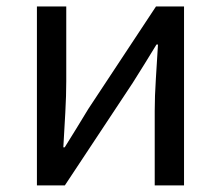

<svg xmlns="http://www.w3.org/2000/svg" viewBox="-20 -563 671 583"><path d="M92.1 0V-543.4H181.2V-316.1Q181.2 -273.5 178.3 -220.9Q175.4 -168.3 172.3 -115.7H176.5Q192.3 -141.1 212.8 -174.2Q233.4 -207.3 248.2 -232.3L453.7 -543.4H538.8V0H449.8V-226.7Q449.8 -269.9 453.2 -322.5Q456.5 -375.1 459.7 -427.7H455.1Q439.9 -402.7 419.2 -369.2Q398.6 -335.7 382.8 -311.1L176.9 0Z"/></svg>

Font: Noto Sans TC Thin
Style: Regular
Weight: 100
Designer: Ryoko NISHIZUKA 西塚涼子 (kana, bopomofo & ideographs); Paul D. Hunt (Latin, Greek & Cyrillic); Sandoll Communications 산돌커뮤니
Foundry: Adobe
Version: Version 2.004-H2;hotconv 1.0.118;makeotfexe 2.5.65603